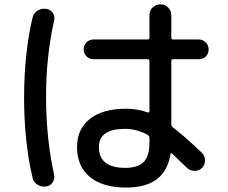

<svg xmlns="http://www.w3.org/2000/svg" viewBox="-20 -805 1040 875"><path d="M550.8 -217.8Q430.7 -217.8 430.7 -134.8Q430.7 -40 550.8 -40Q608.4 -40 634.8 -66.9Q661.1 -93.8 661.1 -155.3V-176.8Q661.1 -184.6 653.3 -190.4Q601.6 -217.8 550.8 -217.8ZM555.7 49.8Q448.2 49.8 389.6 1.5Q331.1 -46.9 331.1 -134.8Q331.1 -216.8 389.6 -263.2Q448.2 -309.6 555.7 -309.6Q604.5 -309.6 652.3 -293Q661.1 -291 661.1 -297.9V-526.4Q661.1 -535.2 652.3 -535.2H406.2Q387.7 -535.2 374.5 -547.9Q361.3 -560.5 361.3 -579.6Q361.3 -598.6 374 -611.8Q386.7 -625 406.2 -625H652.3Q661.1 -625 661.1 -633.8V-735.4Q661.1 -756.8 675.8 -771Q690.4 -785.2 711.4 -785.2Q732.4 -785.2 746.6 -770.5Q760.7 -755.9 760.7 -735.4V-633.8Q760.7 -625 768.6 -625H885.7Q904.3 -625 917.5 -611.8Q930.7 -598.6 930.7 -579.6Q930.7 -560.5 918 -547.9Q905.3 -535.2 885.7 -535.2H768.6Q760.7 -535.2 760.7 -526.4V-240.2Q760.7 -230.5 766.6 -225.6Q818.4 -186.5 900.4 -108.4Q914.1 -94.7 914.1 -73.7Q914.1 -52.7 899.9 -39.1Q885.7 -25.4 865.2 -26.4Q844.7 -27.3 831.1 -41Q827.1 -44.9 763.7 -105.5Q758.8 -108.4 756.8 -101.6Q732.4 49.8 555.7 49.8ZM189.5 44.9Q168 47.9 149.9 36.1Q131.8 24.4 127.9 2.9Q89.8 -160.2 89.8 -359.9Q89.8 -559.6 127.9 -722.7Q131.8 -744.1 149.9 -755.9Q168 -767.6 189.5 -764.6Q209 -762.7 220.2 -746.6Q231.4 -730.5 226.6 -710.9Q189.5 -546.9 189.9 -359.9Q190.4 -172.9 226.6 -8.8Q230.5 9.8 219.7 26.4Q209 43 189.5 44.9Z"/></svg>

Font: Rounded Mgen+ 1mn medium
Style: Regular
Weight: 500
Designer: [Source Han Sans]
Ryoko NISHIZUKA  (kana & ideographs); Paul D. Hunt (Latin, Greek & Cyrillic); Wenlong ZHANG  (bopomofo
Version: Version 1.059.20150602